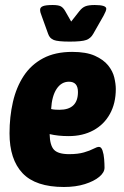

<svg xmlns="http://www.w3.org/2000/svg" viewBox="-20 -738 494 766"><path d="M235 8Q122 8 70 -47Q18 -102 18 -206Q18 -272 31.5 -331Q45 -390 74.5 -435Q104 -480 152 -505.5Q200 -531 268 -531Q324 -531 358.5 -515.5Q393 -500 411.5 -477Q430 -454 436 -428.5Q442 -403 442 -383Q442 -326 418.5 -283.5Q395 -241 352.5 -218Q310 -195 254 -195Q232 -195 213.5 -197Q195 -199 178 -203Q179 -158 195.5 -140.5Q212 -123 256 -123Q291 -123 315 -130Q339 -137 353 -144.5Q367 -152 375 -152Q384 -152 389 -137.5Q394 -123 395.5 -103.5Q397 -84 397 -69Q397 -50 376 -32.5Q355 -15 318.5 -3.5Q282 8 235 8ZM217 -300Q291 -300 291 -371Q291 -412 255 -412Q225 -412 206 -383.5Q187 -355 184 -303Q192 -301 200.5 -300.5Q209 -300 217 -300ZM358 -718Q404 -718 404 -703Q404 -695 393 -675L352 -603Q342 -585 324 -578.5Q306 -572 258 -572Q211 -572 194.5 -578.5Q178 -585 172 -603L146 -675Q140 -689 140 -699Q140 -709 151.5 -713.5Q163 -718 190 -718Q212 -718 222 -713Q232 -708 240 -694L264 -652L297 -694Q308 -708 321 -713Q334 -718 358 -718Z"/></svg>

Font: Asap Condensed Condensed ExtraBold
Style: Italic
Weight: 800
Width: 3
Italic angle: -6°
Designer: Pablo Cosgaya
Foundry: Omnibus-Type
Version: Version 3.001; ttfautohint (v1.8.4.7-5d5b)